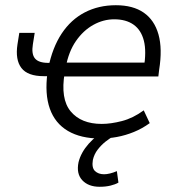

<svg xmlns="http://www.w3.org/2000/svg" viewBox="-20 -523 672 736"><path d="M365 8Q290 8 240.5 -21Q191 -50 171 -106.5Q151 -163 162 -244L171 -231H148Q86 -231 62 -262.5Q38 -294 47 -353L54 -397H113L106 -353Q100 -316 114 -299Q128 -282 165 -282H186L165 -262Q181 -341 216.5 -394.5Q252 -448 305 -475.5Q358 -503 424 -503Q490 -503 531 -474.5Q572 -446 587.5 -391Q603 -336 590 -255L587 -230H214L228 -244Q211 -144 251 -96Q291 -48 370 -48Q405 -48 447.5 -59Q490 -70 531 -100L554 -51Q525 -30 493 -17Q461 -4 428.5 2Q396 8 365 8ZM418 -449Q376 -449 337.5 -427.5Q299 -406 271 -365.5Q243 -325 232 -265L221 -283H555L531 -260Q542 -326 531.5 -367Q521 -408 492 -428.5Q463 -449 418 -449ZM362 193Q319 193 295.5 168Q272 143 281 99Q290 62 320 28Q350 -6 396 -30L415 0Q402 6 385 19.5Q368 33 354.5 50.5Q341 68 336 90Q331 120 344 132.5Q357 145 379 145Q389 145 401.5 142Q414 139 428 133L434 177Q422 184 403.5 188.5Q385 193 362 193Z"/></svg>

Font: Nunito Sans 7pt SemiCondensed Light
Style: Italic
Weight: 300
Width: 4
Italic angle: -9°
Designer: Vernon Adams
Foundry: Vernon Adams
Version: Version 3.101;gftools[0.9.27]